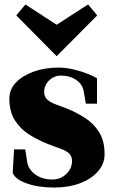

<svg xmlns="http://www.w3.org/2000/svg" viewBox="-20 -822 516 861"><path d="M224 19Q152 19 100 0.5Q48 -18 37 -47L43 -152H93L102 -96Q107 -62 138.5 -39.5Q170 -17 214 -17Q252 -17 277.5 -42Q303 -67 303 -100Q303 -124 287 -136.5Q271 -149 245.5 -157.5Q220 -166 193 -177Q153 -193 113.5 -217Q74 -241 48 -280.5Q22 -320 22 -380Q22 -421 51.5 -452Q81 -483 131.5 -501Q182 -519 244 -519Q282 -519 330 -505.5Q378 -492 415 -471V-357H365L355 -414Q350 -444 321.5 -463.5Q293 -483 254 -483Q222 -483 200 -461Q178 -439 178 -410Q178 -387 193.5 -374Q209 -361 234 -352.5Q259 -344 285 -333Q324 -317 361.5 -293Q399 -269 424 -230Q449 -191 449 -130Q449 -87 419 -53Q389 -19 338 0Q287 19 224 19ZM234 -570 53 -753 94 -802 234 -711 375 -802 416 -753Z"/></svg>

Font: Wittgenstein Black
Style: Regular
Weight: 900
Designer: Jörg Drees
Foundry: Jörg Drees
Version: Version 1.303; ttfautohint (v1.8.4.7-5d5b)